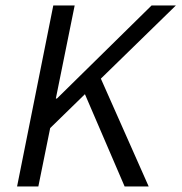

<svg xmlns="http://www.w3.org/2000/svg" viewBox="-20 -676 658 696"><path d="M617.7 -656.3 161.9 -211.7 119 0H41.9L173.2 -656.3H250.7L182.4 -318.8H186.4L529.6 -656.3ZM281.2 -350.1 337.8 -408.6 519 0H431.8Z"/></svg>

Font: SourceCodeVF
Style: Italic
Weight: 200
Italic angle: -11°
Monospace: yes
Designer: Paul D. Hunt, Teo Tuominen
Foundry: Adobe
Version: Version 1.026;hotconv 1.1.0;makeotfexe 2.6.0